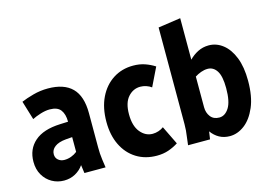

<svg xmlns="http://www.w3.org/2000/svg" viewBox="-97 -927 1589 1131"><g transform="rotate(-15 697.0 -361.5)"><path d="M20 -141Q20 -218 73 -264.5Q126 -311 229 -315L278 -317V-318Q278 -363 258.5 -389Q239 -415 192 -415Q166 -415 135.5 -405.5Q105 -396 84 -385L49 -500Q79 -513 123 -525Q167 -537 213 -537Q311 -537 360.5 -487.5Q410 -438 410 -334V-125Q410 -104 411 -87.5Q412 -71 415 -49L422 0H293L286 -50Q267 -22 236 -5Q205 12 167 12Q127 12 93.5 -7Q60 -26 40 -60.5Q20 -95 20 -141ZM147 -153Q147 -131 162.5 -118Q178 -105 200 -105Q221 -105 241.5 -112.5Q262 -120 278 -133V-223L239 -220Q194 -216 170.5 -198Q147 -180 147 -153Z M496 -257Q496 -343 526.5 -405.5Q557 -468 610.5 -502.5Q664 -537 733 -537Q772 -537 804 -526Q836 -515 864 -497L809 -384Q796 -394 778 -400Q760 -406 742 -406Q698 -406 667 -371Q636 -336 636 -266Q636 -195 667 -157Q698 -119 742 -119Q760 -119 778 -125Q796 -131 809 -141L864 -28Q836 -10 804 1Q772 12 733 12Q662 12 608.5 -21.5Q555 -55 525.5 -115.5Q496 -176 496 -257Z M925 0 931 -49Q934 -71 935.5 -87.5Q937 -104 937 -125V-715L1074 -735V-482Q1097 -506 1127.5 -521.5Q1158 -537 1194 -537Q1241 -537 1280 -506.5Q1319 -476 1342 -418Q1365 -360 1365 -276Q1365 -180 1337.5 -116Q1310 -52 1267.5 -20Q1225 12 1178 12Q1142 12 1114 -3.5Q1086 -19 1066 -47L1059 0ZM1074 -192Q1074 -158 1092.5 -134Q1111 -110 1146 -110Q1181 -110 1205 -147.5Q1229 -185 1229 -267Q1229 -340 1208 -372.5Q1187 -405 1152 -405Q1132 -405 1111.5 -397.5Q1091 -390 1074 -379Z"/></g></svg>

Font: Radio Canada Condensed
Style: Bold
Weight: 700
Width: 3
Designer: Charles Daoud, Etienne Aubert Bonn, Alexandre Saumier Demers, Jacques Le Bailly
Foundry: Radio-Canada
Version: Version 2.104; ttfautohint (v1.8.4.7-5d5b);gftools[0.9.28.de